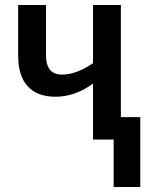

<svg xmlns="http://www.w3.org/2000/svg" viewBox="-20 -561 598 772"><path d="M466 -90H544V191H437V0H354V-225Q282 -172 203 -172Q130 -172 91.5 -214Q53 -256 53 -337V-541H165V-339Q165 -261 229 -261Q287 -261 354 -307V-541H466Z"/></svg>

Font: Noto Sans Display Medium Narrow
Style: Regular
Weight: 500
Width: 4
Designer: Monotype Design team
Foundry: Monotype Imaging Inc.
Version: Version 1.000